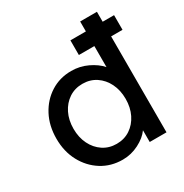

<svg xmlns="http://www.w3.org/2000/svg" viewBox="-172 -876 979 1021"><g transform="rotate(-30 317.0 -365.0)"><path d="M291 10Q219 10 162.5 -25.5Q106 -61 73 -122.5Q40 -184 40 -263Q40 -342 72.5 -403.5Q105 -465 161 -500.5Q217 -536 288 -536Q340 -536 386.5 -514Q433 -492 461 -460V-589H366V-679H461V-740H564V-679H634V-589H564V0H461V-72Q437 -38 390 -14Q343 10 291 10ZM305 -79Q352 -79 388 -103Q424 -127 444.5 -168.5Q465 -210 465 -263Q465 -316 444.5 -357.5Q424 -399 388 -423Q352 -447 305 -447Q258 -447 222 -423Q186 -399 165.5 -357.5Q145 -316 145 -263Q145 -210 165.5 -168.5Q186 -127 222 -103Q258 -79 305 -79Z"/></g></svg>

Font: Lexend
Style: Regular
Weight: 400
Designer: Bonnie Shaver-Troup, Thomas Jockin
Foundry: Lexend
Version: Version 1.007; ttfautohint (v1.8.3)